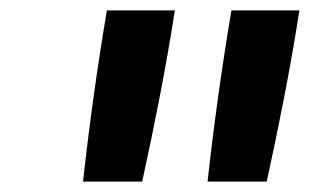

<svg xmlns="http://www.w3.org/2000/svg" viewBox="-20 -792 640 370"><path d="M380 -442Q389 -524 400.5 -606.5Q412 -689 426 -772H557Q544 -689 528 -606.5Q512 -524 494 -442ZM140 -442Q149 -524 160.5 -606.5Q172 -689 186 -772H317Q304 -689 288 -606.5Q272 -524 254 -442Z"/></svg>

Font: Iosevka SS04 Extended
Style: Bold Italic
Weight: 700
Width: 7
Italic angle: -9°
Monospace: yes
Designer: Belleve Invis
Foundry: Belleve Invis
Version: Version 19.0.0; ttfautohint (v1.8.4)